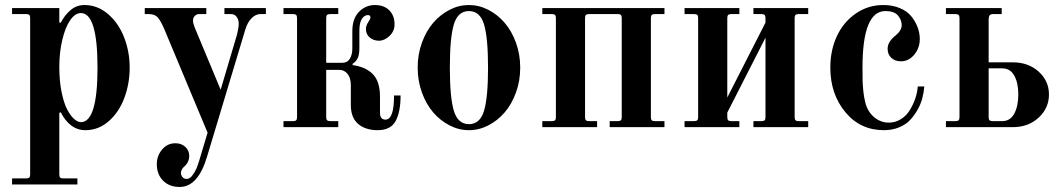

<svg xmlns="http://www.w3.org/2000/svg" viewBox="-20 -506 4230 764"><path d="M216 -240Q216 -184 225 -140Q234 -96 247 -71Q260 -46 274.5 -33Q289 -20 302 -20Q368 -20 368 -237Q368 -454 302 -454Q279 -454 259.5 -426Q240 -398 228 -348Q216 -298 216 -240ZM28 204H84Q93 204 96.5 200.5Q100 197 100 188V-434Q100 -443 96.5 -446.5Q93 -450 84 -450H28V-474H216V-416H222Q236 -444 260 -465Q284 -486 316 -486Q368 -486 410 -450Q452 -414 474 -357Q496 -300 496 -237Q496 -174 475 -117Q454 -60 413 -24Q372 12 320 12Q288 12 263 -7Q238 -26 222 -59L216 -57V188Q216 197 219.5 200.5Q223 204 232 204H288V228H28Z M556 -450V-474H801V-450H772Q763 -450 755.5 -443Q748 -436 748 -424Q748 -413 755 -396L858 -149L923 -368Q930 -396 930 -412Q930 -427 922 -438.5Q914 -450 899 -450H873V-474H1038V-450H1016Q998 -450 981.5 -434Q965 -418 956 -388L804 117Q768 238 695 238Q654 238 629 213Q604 188 604 147Q604 114 625 89Q646 64 678 64Q702 64 717.5 78.5Q733 93 733 114Q733 139 714 156Q700 168 700 182Q700 191 706 198.5Q712 206 723 206Q735 206 745.5 192Q756 178 761.5 165Q767 152 773 132L806 22L633 -392Q619 -424 607.5 -437Q596 -450 571 -450Z M1108 0V-24H1146Q1155 -24 1158.5 -27.5Q1162 -31 1162 -40V-434Q1162 -443 1158.5 -446.5Q1155 -450 1146 -450H1108V-474H1326V-450H1294Q1285 -450 1281.5 -446.5Q1278 -443 1278 -434V-256H1341Q1362 -256 1372 -272Q1382 -288 1382 -314V-382Q1382 -432 1408.5 -459Q1435 -486 1472 -486Q1508 -486 1529 -465Q1550 -444 1550 -409Q1550 -382 1530 -363Q1510 -344 1488 -344Q1466 -344 1451 -357Q1436 -370 1436 -391Q1436 -404 1446 -419Q1454 -430 1454 -437Q1454 -446 1444 -446Q1430 -446 1420 -431Q1410 -416 1410 -383V-314Q1410 -290 1404 -276Q1398 -262 1383 -252V-247Q1435 -240 1463.5 -211Q1492 -182 1492 -122V-57Q1492 -30 1514 -30Q1548 -30 1548 -126H1574Q1574 -60 1554 -24Q1534 12 1483 12Q1434 12 1405 -13Q1376 -38 1376 -88V-167Q1376 -196 1363 -212Q1350 -228 1330 -228H1278V-40Q1278 -31 1281.5 -27.5Q1285 -24 1294 -24H1326V0Z M1786 -409Q1770 -356 1770 -237Q1770 -118 1786 -65Q1802 -12 1846 -12Q1890 -12 1906 -65Q1922 -118 1922 -237Q1922 -356 1906 -409Q1890 -462 1846 -462Q1802 -462 1786 -409ZM1659 -137.5Q1642 -184 1642 -237Q1642 -290 1659 -336.5Q1676 -383 1704 -415.5Q1732 -448 1769 -467Q1806 -486 1846 -486Q1886 -486 1923 -467Q1960 -448 1988 -415.5Q2016 -383 2033 -336.5Q2050 -290 2050 -237Q2050 -184 2033 -137.5Q2016 -91 1988 -58.5Q1960 -26 1923 -7Q1886 12 1846 12Q1806 12 1769 -7Q1732 -26 1704 -58.5Q1676 -91 1659 -137.5Z M2138 0V-24H2176Q2185 -24 2188.5 -27.5Q2192 -31 2192 -40V-434Q2192 -443 2188.5 -446.5Q2185 -450 2176 -450H2138V-474H2624V-450H2586Q2577 -450 2573.5 -446.5Q2570 -443 2570 -434V-40Q2570 -31 2573.5 -27.5Q2577 -24 2586 -24H2624V0H2406V-24H2438Q2447 -24 2450.5 -27.5Q2454 -31 2454 -40V-434Q2454 -443 2450.5 -446.5Q2447 -450 2438 -450H2324Q2315 -450 2311.5 -446.5Q2308 -443 2308 -434V-40Q2308 -31 2311.5 -27.5Q2315 -24 2324 -24H2356V0Z M2704 0V-24H2742Q2751 -24 2754.5 -27.5Q2758 -31 2758 -40V-434Q2758 -443 2754.5 -446.5Q2751 -450 2742 -450H2704V-474H2922V-450H2890Q2881 -450 2877.5 -446.5Q2874 -443 2874 -434V-118L3026 -416V-434Q3026 -443 3022.5 -446.5Q3019 -450 3010 -450H2978V-474H3196V-450H3158Q3149 -450 3145.5 -446.5Q3142 -443 3142 -434V-40Q3142 -31 3145.5 -27.5Q3149 -24 3158 -24H3196V0H2978V-24H3010Q3019 -24 3022.5 -27.5Q3026 -31 3026 -40V-356L2874 -58V-40Q2874 -31 2877.5 -27.5Q2881 -24 2890 -24H2922V0Z M3284 -237Q3284 -306 3310 -362Q3336 -418 3385 -452Q3434 -486 3495 -486Q3531 -486 3560 -474Q3589 -462 3605.5 -442Q3622 -422 3631 -398.5Q3640 -375 3640 -351Q3640 -315 3618 -288.5Q3596 -262 3565 -262Q3542 -262 3527 -275.5Q3512 -289 3512 -312Q3512 -340 3544 -365Q3568 -385 3568 -406Q3568 -427 3553 -444.5Q3538 -462 3503 -462Q3412 -462 3412 -237Q3412 -201 3412.5 -183.5Q3413 -166 3415.5 -142Q3418 -118 3423 -99Q3432 -62 3458 -40Q3484 -18 3517 -18Q3542 -18 3563.5 -31Q3585 -44 3598.5 -65Q3612 -86 3621 -111Q3630 -136 3632 -162H3658Q3656 -138 3650 -115Q3644 -92 3631 -69Q3618 -46 3601 -28Q3584 -10 3557 1Q3530 12 3497 12Q3403 12 3343.5 -60Q3284 -132 3284 -237Z M3744 0V-24H3782Q3791 -24 3794.5 -27.5Q3798 -31 3798 -40V-434Q3798 -443 3794.5 -446.5Q3791 -450 3782 -450H3744V-474H3966V-450H3932Q3922 -450 3918 -445Q3914 -440 3914 -427V-258H4010Q4072 -258 4113 -221Q4154 -184 4154 -130Q4154 -76 4113 -38Q4072 0 4010 0ZM3914 -40Q3914 -31 3917.5 -27.5Q3921 -24 3930 -24H3968Q4000 -24 4016 -54Q4032 -84 4032 -130Q4032 -176 4016 -205Q4000 -234 3968 -234H3914Z"/></svg>

Font: Old Standard TT
Style: Bold
Weight: 700
Designer: Alexey Kryukov <alexios@thessalonica.org.ru>
Version: Version 2.2